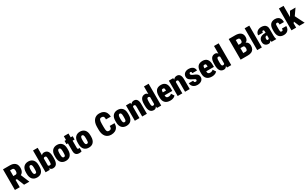

<svg xmlns="http://www.w3.org/2000/svg" viewBox="454 -3232 9113 5723"><g transform="rotate(-30 5010.5 -370.0)"><path d="M48.8 -710.9H292Q363.3 -710.9 415.5 -686.5Q467.8 -662.1 495.8 -614.3Q523.9 -566.4 523.9 -496.1Q523.9 -435.1 508.5 -394Q493.2 -353 465.3 -326.4Q437.5 -299.8 399.9 -282.7L345.7 -251H154.8L153.8 -383.3H288.1Q311 -383.3 326.2 -395Q341.3 -406.7 348.9 -428.5Q356.4 -450.2 356.4 -480.5Q356.4 -511.2 349.1 -533.2Q341.8 -555.2 327.9 -566.9Q314 -578.6 292 -578.6H215.8V0H48.8ZM363.8 0 237.8 -314.5 414.6 -315.4 543 -7.3V0Z M594.7 -239.3V-288.6Q594.7 -351.1 610.4 -397.7Q626 -444.3 654.8 -475.3Q683.6 -506.3 723.6 -522.2Q763.7 -538.1 813 -538.1Q863.3 -538.1 903.3 -522.2Q943.4 -506.3 972.2 -475.3Q1001 -444.3 1016.6 -397.7Q1032.2 -351.1 1032.2 -288.6V-239.3Q1032.2 -177.2 1016.6 -130.4Q1001 -83.5 972.4 -52.2Q943.8 -21 903.6 -5.6Q863.3 9.8 814 9.8Q764.6 9.8 724.1 -5.6Q683.6 -21 654.8 -52.2Q626 -83.5 610.4 -130.4Q594.7 -177.2 594.7 -239.3ZM755.4 -288.6V-239.3Q755.4 -205.6 759.3 -181.9Q763.2 -158.2 770.8 -143.8Q778.3 -129.4 789.1 -123Q799.8 -116.7 814 -116.7Q832 -116.7 843.5 -123Q855 -129.4 861.3 -143.8Q867.7 -158.2 869.9 -181.9Q872.1 -205.6 872.1 -239.3V-288.6Q872.1 -321.8 868.4 -345Q864.7 -368.2 857.2 -383.1Q849.6 -397.9 838.4 -404.5Q827.1 -411.1 813 -411.1Q799.3 -411.1 788.6 -404.5Q777.8 -397.9 770.5 -383.1Q763.2 -368.2 759.3 -345Q755.4 -321.8 755.4 -288.6Z M1105 -750H1265.1V-129.9L1248.5 0H1105ZM1528.8 -289.6V-240.2Q1528.8 -175.3 1518.8 -128.4Q1508.8 -81.5 1487.3 -50.8Q1465.8 -20 1433.1 -5.1Q1400.4 9.8 1355.5 9.8Q1316.9 9.8 1290.8 -10.3Q1264.6 -30.3 1247.6 -65.7Q1230.5 -101.1 1220.2 -147.7Q1210 -194.3 1203.1 -247.6V-280.8Q1210 -333.5 1220 -380.4Q1230 -427.2 1247.1 -462.6Q1264.2 -498 1290.3 -518.1Q1316.4 -538.1 1355 -538.1Q1400.4 -538.1 1433.1 -522.7Q1465.8 -507.3 1487.3 -476.3Q1508.8 -445.3 1518.8 -398.9Q1528.8 -352.5 1528.8 -289.6ZM1368.7 -240.2V-289.6Q1368.7 -322.8 1366.9 -345.9Q1365.2 -369.1 1359.9 -383.5Q1354.5 -397.9 1343.5 -404.5Q1332.5 -411.1 1314 -411.1Q1295.4 -411.1 1283 -403.3Q1270.5 -395.5 1263.4 -380.6Q1256.3 -365.7 1253.7 -344Q1251 -322.3 1252.4 -294.4V-234.9Q1250 -196.8 1254.4 -170.4Q1258.8 -144 1273.2 -130.4Q1287.6 -116.7 1314.5 -116.7Q1334 -116.7 1345 -122.3Q1356 -127.9 1361.1 -141.8Q1366.2 -155.8 1367.4 -179.9Q1368.7 -204.1 1368.7 -240.2Z M1583 -239.3V-288.6Q1583 -351.1 1598.6 -397.7Q1614.3 -444.3 1643.1 -475.3Q1671.9 -506.3 1711.9 -522.2Q1752 -538.1 1801.3 -538.1Q1851.6 -538.1 1891.6 -522.2Q1931.6 -506.3 1960.4 -475.3Q1989.3 -444.3 2004.9 -397.7Q2020.5 -351.1 2020.5 -288.6V-239.3Q2020.5 -177.2 2004.9 -130.4Q1989.3 -83.5 1960.7 -52.2Q1932.1 -21 1891.8 -5.6Q1851.6 9.8 1802.2 9.8Q1752.9 9.8 1712.4 -5.6Q1671.9 -21 1643.1 -52.2Q1614.3 -83.5 1598.6 -130.4Q1583 -177.2 1583 -239.3ZM1743.7 -288.6V-239.3Q1743.7 -205.6 1747.6 -181.9Q1751.5 -158.2 1759 -143.8Q1766.6 -129.4 1777.3 -123Q1788.1 -116.7 1802.2 -116.7Q1820.3 -116.7 1831.8 -123Q1843.3 -129.4 1849.6 -143.8Q1856 -158.2 1858.2 -181.9Q1860.4 -205.6 1860.4 -239.3V-288.6Q1860.4 -321.8 1856.7 -345Q1853 -368.2 1845.5 -383.1Q1837.9 -397.9 1826.7 -404.5Q1815.4 -411.1 1801.3 -411.1Q1787.6 -411.1 1776.9 -404.5Q1766.1 -397.9 1758.8 -383.1Q1751.5 -368.2 1747.6 -345Q1743.7 -321.8 1743.7 -288.6Z M2341.3 -528.3V-414.1H2062V-528.3ZM2112.8 -659.7H2273.4V-172.4Q2273.4 -151.4 2276.6 -139.9Q2279.8 -128.4 2288.8 -123.8Q2297.9 -119.1 2314.5 -119.1Q2326.2 -119.1 2333.7 -119.9Q2341.3 -120.6 2347.2 -122.1L2346.2 -4.4Q2327.1 2.4 2306.9 6.1Q2286.6 9.8 2262.7 9.8Q2215.3 9.8 2181.9 -6.8Q2148.4 -23.4 2130.6 -59.1Q2112.8 -94.7 2112.8 -151.9Z M2374.5 -239.3V-288.6Q2374.5 -351.1 2390.1 -397.7Q2405.8 -444.3 2434.6 -475.3Q2463.4 -506.3 2503.4 -522.2Q2543.5 -538.1 2592.8 -538.1Q2643.1 -538.1 2683.1 -522.2Q2723.1 -506.3 2752 -475.3Q2780.8 -444.3 2796.4 -397.7Q2812 -351.1 2812 -288.6V-239.3Q2812 -177.2 2796.4 -130.4Q2780.8 -83.5 2752.2 -52.2Q2723.6 -21 2683.3 -5.6Q2643.1 9.8 2593.8 9.8Q2544.4 9.8 2503.9 -5.6Q2463.4 -21 2434.6 -52.2Q2405.8 -83.5 2390.1 -130.4Q2374.5 -177.2 2374.5 -239.3ZM2535.2 -288.6V-239.3Q2535.2 -205.6 2539.1 -181.9Q2543 -158.2 2550.5 -143.8Q2558.1 -129.4 2568.8 -123Q2579.6 -116.7 2593.8 -116.7Q2611.8 -116.7 2623.3 -123Q2634.8 -129.4 2641.1 -143.8Q2647.5 -158.2 2649.7 -181.9Q2651.9 -205.6 2651.9 -239.3V-288.6Q2651.9 -321.8 2648.2 -345Q2644.5 -368.2 2637 -383.1Q2629.4 -397.9 2618.2 -404.5Q2606.9 -411.1 2592.8 -411.1Q2579.1 -411.1 2568.4 -404.5Q2557.6 -397.9 2550.3 -383.1Q2543 -368.2 2539.1 -345Q2535.2 -321.8 2535.2 -288.6Z M3450.2 -240.7H3617.2Q3617.7 -160.6 3586.2 -104.2Q3554.7 -47.9 3497.6 -19Q3440.4 9.8 3363.8 9.8Q3301.8 9.8 3253.9 -11.7Q3206.1 -33.2 3173.3 -74.2Q3140.6 -115.2 3124 -173.6Q3107.4 -231.9 3107.4 -306.2V-405.3Q3107.4 -479 3125.2 -537.6Q3143.1 -596.2 3176 -637.2Q3209 -678.2 3256.1 -699.7Q3303.2 -721.2 3361.3 -721.2Q3442.9 -721.2 3499.3 -690.7Q3555.7 -660.2 3585.9 -602.8Q3616.2 -545.4 3618.2 -465.3H3451.2Q3453.6 -511.7 3445.3 -538.3Q3437 -564.9 3416.3 -575.9Q3395.5 -586.9 3361.3 -586.9Q3337.9 -586.9 3321.8 -577.6Q3305.7 -568.4 3295.9 -547.1Q3286.1 -525.9 3281.7 -491.2Q3277.3 -456.5 3277.3 -406.2V-306.2Q3277.3 -254.9 3280.8 -220.2Q3284.2 -185.5 3293.7 -164.3Q3303.2 -143.1 3320.1 -133.8Q3336.9 -124.5 3363.8 -124.5Q3392.1 -124.5 3412.1 -134Q3432.1 -143.6 3442.4 -168.7Q3452.6 -193.8 3450.2 -240.7Z M3670.9 -239.3V-288.6Q3670.9 -351.1 3686.5 -397.7Q3702.1 -444.3 3731 -475.3Q3759.8 -506.3 3799.8 -522.2Q3839.8 -538.1 3889.2 -538.1Q3939.5 -538.1 3979.5 -522.2Q4019.5 -506.3 4048.3 -475.3Q4077.1 -444.3 4092.8 -397.7Q4108.4 -351.1 4108.4 -288.6V-239.3Q4108.4 -177.2 4092.8 -130.4Q4077.1 -83.5 4048.6 -52.2Q4020 -21 3979.7 -5.6Q3939.5 9.8 3890.1 9.8Q3840.8 9.8 3800.3 -5.6Q3759.8 -21 3731 -52.2Q3702.1 -83.5 3686.5 -130.4Q3670.9 -177.2 3670.9 -239.3ZM3831.5 -288.6V-239.3Q3831.5 -205.6 3835.4 -181.9Q3839.4 -158.2 3846.9 -143.8Q3854.5 -129.4 3865.2 -123Q3876 -116.7 3890.1 -116.7Q3908.2 -116.7 3919.7 -123Q3931.2 -129.4 3937.5 -143.8Q3943.8 -158.2 3946 -181.9Q3948.2 -205.6 3948.2 -239.3V-288.6Q3948.2 -321.8 3944.6 -345Q3940.9 -368.2 3933.3 -383.1Q3925.8 -397.9 3914.6 -404.5Q3903.3 -411.1 3889.2 -411.1Q3875.5 -411.1 3864.7 -404.5Q3854 -397.9 3846.7 -383.1Q3839.4 -368.2 3835.4 -345Q3831.5 -321.8 3831.5 -288.6Z M4336.9 -415.5V0H4176.3V-528.3H4326.7ZM4317.9 -282.2 4281.7 -281.2Q4280.8 -341.8 4292.7 -389.4Q4304.7 -437 4327.4 -470.2Q4350.1 -503.4 4381.8 -520.8Q4413.6 -538.1 4452.6 -538.1Q4482.4 -538.1 4508.1 -527.3Q4533.7 -516.6 4552.2 -492.7Q4570.8 -468.8 4581.1 -429.4Q4591.3 -390.1 4591.3 -332.5V0H4430.2V-333Q4430.2 -364.7 4424.6 -381.6Q4418.9 -398.4 4407.5 -404.8Q4396 -411.1 4378.4 -411.1Q4361.3 -411.1 4349.4 -401.4Q4337.4 -391.6 4330.3 -374.3Q4323.2 -356.9 4320.6 -333.5Q4317.9 -310.1 4317.9 -282.2Z M4923.3 -121.1V-750H5084V0H4939.9ZM4659.2 -238.3V-287.6Q4659.2 -352.5 4670.2 -399.7Q4681.2 -446.8 4702.9 -477.5Q4724.6 -508.3 4757.6 -523.2Q4790.5 -538.1 4833 -538.1Q4869.1 -538.1 4895 -518.1Q4920.9 -498 4938.7 -462.4Q4956.5 -426.8 4968 -378.9Q4979.5 -331.1 4985.4 -276.4V-243.2Q4978.5 -191.9 4967.3 -146.2Q4956.1 -100.6 4938.2 -65.4Q4920.4 -30.3 4894.3 -10.3Q4868.2 9.8 4832 9.8Q4789.1 9.8 4756.8 -5.6Q4724.6 -21 4702.9 -52Q4681.2 -83 4670.2 -129.4Q4659.2 -175.8 4659.2 -238.3ZM4819.3 -287.6V-238.3Q4819.3 -204.1 4821.5 -180.9Q4823.7 -157.7 4829.8 -143.6Q4835.9 -129.4 4846.7 -123.3Q4857.4 -117.2 4874 -117.2Q4897 -117.2 4911.6 -130.9Q4926.3 -144.5 4932.6 -170.2Q4939 -195.8 4936 -230.5V-290Q4938 -320.3 4934.3 -343Q4930.7 -365.7 4922.6 -380.9Q4914.6 -396 4902.6 -403.6Q4890.6 -411.1 4875 -411.1Q4859.4 -411.1 4848.4 -405Q4837.4 -398.9 4831.3 -384.8Q4825.2 -370.6 4822.3 -346.7Q4819.3 -322.8 4819.3 -287.6Z M5396 9.8Q5339.4 9.8 5295.2 -5.9Q5251 -21.5 5221.2 -52Q5191.4 -82.5 5176 -126.5Q5160.6 -170.4 5160.6 -227.1V-284.7Q5160.6 -348.1 5174.1 -395.5Q5187.5 -442.9 5214.4 -474.4Q5241.2 -505.9 5282.7 -522Q5324.2 -538.1 5380.4 -538.1Q5429.7 -538.1 5468 -523.4Q5506.3 -508.8 5533 -478.3Q5559.6 -447.8 5573.7 -400.6Q5587.9 -353.5 5587.9 -289.1V-212.4H5220.7V-315.4H5431.2V-333.5Q5431.6 -365.7 5425.5 -382.3Q5419.4 -398.9 5407.7 -405Q5396 -411.1 5378.9 -411.1Q5358.9 -411.1 5347.2 -404.3Q5335.4 -397.5 5330.1 -382.8Q5324.7 -368.2 5323 -343.8Q5321.3 -319.3 5321.3 -284.7V-227.1Q5321.3 -192.9 5326.9 -171.4Q5332.5 -149.9 5343.5 -138.2Q5354.5 -126.5 5370.4 -121.8Q5386.2 -117.2 5406.7 -117.2Q5436 -117.2 5463.9 -127.2Q5491.7 -137.2 5511.2 -160.2L5576.7 -60.5Q5563.5 -43.5 5537.6 -27.1Q5511.7 -10.7 5476.1 -0.5Q5440.4 9.8 5396 9.8Z M5811.5 -415.5V0H5650.9V-528.3H5801.3ZM5792.5 -282.2 5756.3 -281.2Q5755.4 -341.8 5767.3 -389.4Q5779.3 -437 5802 -470.2Q5824.7 -503.4 5856.4 -520.8Q5888.2 -538.1 5927.2 -538.1Q5957 -538.1 5982.7 -527.3Q6008.3 -516.6 6026.9 -492.7Q6045.4 -468.8 6055.7 -429.4Q6065.9 -390.1 6065.9 -332.5V0H5904.8V-333Q5904.8 -364.7 5899.2 -381.6Q5893.6 -398.4 5882.1 -404.8Q5870.6 -411.1 5853 -411.1Q5835.9 -411.1 5824 -401.4Q5812 -391.6 5804.9 -374.3Q5797.9 -356.9 5795.2 -333.5Q5792.5 -310.1 5792.5 -282.2Z M6376 -143.6Q6376 -157.7 6365.7 -166Q6355.5 -174.3 6336.9 -183.1Q6318.4 -191.9 6292.5 -206.5Q6261.2 -220.7 6233.6 -236.6Q6206.1 -252.4 6185.3 -271.5Q6164.6 -290.5 6152.8 -316.2Q6141.1 -341.8 6141.1 -375.5Q6141.1 -409.7 6153.6 -439Q6166 -468.3 6190.4 -490.5Q6214.8 -512.7 6250 -525.4Q6285.2 -538.1 6330.6 -538.1Q6392.6 -538.1 6437.5 -517.8Q6482.4 -497.6 6506.8 -459.7Q6531.2 -421.9 6531.2 -371.1H6371.1Q6371.1 -391.1 6367.7 -404.1Q6364.3 -417 6355.2 -423.3Q6346.2 -429.7 6330.1 -429.7Q6321.8 -429.7 6313 -424.6Q6304.2 -419.4 6298.3 -409.4Q6292.5 -399.4 6292.5 -384.3Q6292.5 -373.5 6296.6 -366Q6300.8 -358.4 6308.6 -351.8Q6316.4 -345.2 6326.9 -338.4Q6337.4 -331.5 6351.6 -323.2Q6393.6 -307.1 6434.6 -288.1Q6475.6 -269 6503.2 -236.8Q6530.8 -204.6 6530.8 -148.4Q6530.8 -113.3 6516.6 -84.5Q6502.4 -55.7 6476.3 -34.2Q6450.2 -12.7 6413.1 -1.5Q6376 9.8 6329.6 9.8Q6264.2 9.8 6219 -16.1Q6173.8 -42 6150.9 -82Q6127.9 -122.1 6127.9 -164.6H6276.9Q6277.3 -140.1 6284.2 -125.7Q6291 -111.3 6303.2 -105.2Q6315.4 -99.1 6334 -99.1Q6348.1 -99.1 6357.4 -104.2Q6366.7 -109.4 6371.3 -119.4Q6376 -129.4 6376 -143.6Z M6828.6 9.8Q6772 9.8 6727.8 -5.9Q6683.6 -21.5 6653.8 -52Q6624 -82.5 6608.6 -126.5Q6593.3 -170.4 6593.3 -227.1V-284.7Q6593.3 -348.1 6606.7 -395.5Q6620.1 -442.9 6647 -474.4Q6673.8 -505.9 6715.3 -522Q6756.8 -538.1 6813 -538.1Q6862.3 -538.1 6900.6 -523.4Q6939 -508.8 6965.6 -478.3Q6992.2 -447.8 7006.3 -400.6Q7020.5 -353.5 7020.5 -289.1V-212.4H6653.3V-315.4H6863.8V-333.5Q6864.3 -365.7 6858.2 -382.3Q6852.1 -398.9 6840.3 -405Q6828.6 -411.1 6811.5 -411.1Q6791.5 -411.1 6779.8 -404.3Q6768.1 -397.5 6762.7 -382.8Q6757.3 -368.2 6755.6 -343.8Q6753.9 -319.3 6753.9 -284.7V-227.1Q6753.9 -192.9 6759.5 -171.4Q6765.1 -149.9 6776.1 -138.2Q6787.1 -126.5 6803 -121.8Q6818.8 -117.2 6839.4 -117.2Q6868.7 -117.2 6896.5 -127.2Q6924.3 -137.2 6943.8 -160.2L7009.3 -60.5Q6996.1 -43.5 6970.2 -27.1Q6944.3 -10.7 6908.7 -0.5Q6873 9.8 6828.6 9.8Z M7334 -121.1V-750H7494.6V0H7350.6ZM7069.8 -238.3V-287.6Q7069.8 -352.5 7080.8 -399.7Q7091.8 -446.8 7113.5 -477.5Q7135.3 -508.3 7168.2 -523.2Q7201.2 -538.1 7243.7 -538.1Q7279.8 -538.1 7305.7 -518.1Q7331.5 -498 7349.4 -462.4Q7367.2 -426.8 7378.7 -378.9Q7390.1 -331.1 7396 -276.4V-243.2Q7389.2 -191.9 7377.9 -146.2Q7366.7 -100.6 7348.9 -65.4Q7331.1 -30.3 7304.9 -10.3Q7278.8 9.8 7242.7 9.8Q7199.7 9.8 7167.5 -5.6Q7135.3 -21 7113.5 -52Q7091.8 -83 7080.8 -129.4Q7069.8 -175.8 7069.8 -238.3ZM7230 -287.6V-238.3Q7230 -204.1 7232.2 -180.9Q7234.4 -157.7 7240.5 -143.6Q7246.6 -129.4 7257.3 -123.3Q7268.1 -117.2 7284.7 -117.2Q7307.6 -117.2 7322.3 -130.9Q7336.9 -144.5 7343.3 -170.2Q7349.6 -195.8 7346.7 -230.5V-290Q7348.6 -320.3 7345 -343Q7341.3 -365.7 7333.3 -380.9Q7325.2 -396 7313.2 -403.6Q7301.3 -411.1 7285.6 -411.1Q7270 -411.1 7259 -405Q7248 -398.9 7241.9 -384.8Q7235.8 -370.6 7232.9 -346.7Q7230 -322.8 7230 -287.6Z M8069.3 -302.2H7921.9L7920.9 -414.6H8040Q8069.8 -414.6 8086.9 -423.6Q8104 -432.6 8111.6 -450.2Q8119.1 -467.8 8119.1 -494.1Q8119.1 -524.4 8111.3 -543Q8103.5 -561.5 8086.7 -570.1Q8069.8 -578.6 8043 -578.6H7984.4V0H7817.4V-710.9H8043Q8100.1 -710.9 8145 -699Q8189.9 -687 8221.4 -662.6Q8252.9 -638.2 8269.5 -601.3Q8286.1 -564.5 8286.1 -514.6Q8286.1 -471.2 8270.3 -433.1Q8254.4 -395 8215.8 -371.3Q8177.2 -347.7 8109.9 -346.7ZM8063.5 0H7880.4L7938 -131.8H8063.5Q8088.9 -131.8 8103 -142.8Q8117.2 -153.8 8123 -172.1Q8128.9 -190.4 8128.9 -212.9Q8128.9 -240.2 8123.3 -260.3Q8117.7 -280.3 8105 -291.3Q8092.3 -302.2 8069.3 -302.2H7943.8L7944.8 -414.6H8089.8L8129.9 -369.6Q8193.8 -372.6 8230 -349.6Q8266.1 -326.7 8280.8 -289.1Q8295.4 -251.5 8295.4 -210.4Q8295.4 -140.6 8269.8 -93.8Q8244.1 -46.9 8192.4 -23.4Q8140.6 0 8063.5 0Z M8548.3 -750V0H8388.2V-750Z M8862.8 -132.8V-365.2Q8862.8 -387.7 8859.4 -399.7Q8856 -411.6 8848.4 -416.7Q8840.8 -421.9 8826.2 -421.9Q8814.5 -421.9 8807.1 -416Q8799.8 -410.2 8796.9 -397.9Q8793.9 -385.7 8793.9 -365.7H8633.3Q8633.3 -402.3 8647.5 -433.8Q8661.6 -465.3 8688 -488.8Q8714.4 -512.2 8751.2 -525.1Q8788.1 -538.1 8834 -538.1Q8888.2 -538.1 8931.2 -520.8Q8974.1 -503.4 8999.3 -465.3Q9024.4 -427.2 9024.4 -364.3V-133.3Q9024.4 -81.5 9029.8 -54.9Q9035.2 -28.3 9044.4 -8.3V0H8884.3Q8873 -24.4 8867.9 -59.8Q8862.8 -95.2 8862.8 -132.8ZM8880.9 -322.8 8881.8 -234.9H8840.3Q8825.2 -234.9 8814.5 -227.8Q8803.7 -220.7 8796.6 -209Q8789.6 -197.3 8786.6 -182.9Q8783.7 -168.5 8783.7 -153.3Q8783.7 -131.8 8788.3 -122.1Q8793 -112.3 8800 -109.6Q8807.1 -106.9 8815.9 -106.9Q8834.5 -106.9 8846.9 -115Q8859.4 -123 8864.7 -134.3Q8870.1 -145.5 8867.7 -153.3L8884.3 -88.9Q8876 -70.8 8868.2 -53.5Q8860.4 -36.1 8848.6 -21.7Q8836.9 -7.3 8819.8 1.2Q8802.7 9.8 8776.9 9.8Q8735.8 9.8 8700.9 -6.8Q8666 -23.4 8644.8 -58.1Q8623.5 -92.8 8623.5 -146Q8623.5 -182.6 8635 -214.6Q8646.5 -246.6 8671.4 -271Q8696.3 -295.4 8738.5 -309.1Q8780.8 -322.8 8841.8 -322.8Z M9302.2 -116.7Q9318.8 -116.7 9329.1 -122.6Q9339.4 -128.4 9344 -143.8Q9348.6 -159.2 9347.7 -188.5H9497.6Q9498.5 -123 9473.4 -78.9Q9448.2 -34.7 9404.8 -12.5Q9361.3 9.8 9306.2 9.8Q9252.4 9.8 9212.4 -6.1Q9172.4 -22 9145.8 -53.2Q9119.1 -84.5 9106 -130.9Q9092.8 -177.2 9092.8 -238.8V-289.1Q9092.8 -350.6 9106 -397.2Q9119.1 -443.8 9145.8 -475.1Q9172.4 -506.3 9212.2 -522.2Q9252 -538.1 9305.2 -538.1Q9362.8 -538.1 9406.2 -515.6Q9449.7 -493.2 9474.1 -446.3Q9498.5 -399.4 9497.6 -326.2H9347.7Q9348.6 -356.4 9344.5 -375.2Q9340.3 -394 9330.1 -402.6Q9319.8 -411.1 9301.3 -411.1Q9283.2 -411.1 9273.4 -404.3Q9263.7 -397.5 9259.3 -382.8Q9254.9 -368.2 9254.2 -345Q9253.4 -321.8 9253.4 -289.1V-238.8Q9253.4 -205.6 9254.4 -182.1Q9255.4 -158.7 9259.8 -144.3Q9264.2 -129.9 9274.2 -123.3Q9284.2 -116.7 9302.2 -116.7Z M9728 -750.5V0H9567.9V-750.5ZM10011.2 -528.3 9824.2 -259.3 9716.8 -139.2 9646.5 -243.7 9734.4 -374 9820.3 -528.3ZM9838.4 0 9737.3 -240.7 9856.4 -327.1 10021 0Z"/></g></svg>

Font: Roboto Condensed Black
Style: Regular
Weight: 900
Designer: Christian Robertson
Foundry: Google
Version: Version 3.008; 2023